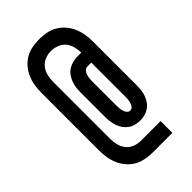

<svg xmlns="http://www.w3.org/2000/svg" viewBox="-251 -841 1003 1003"><g transform="rotate(-45 250.0 -340.0)"><path d="M396 79H250Q223 79 196.5 73.5Q170 68 147 55Q124 42 106.5 21Q89 0 78.5 -24.5Q68 -49 64 -75.5Q60 -102 60 -129V-551Q60 -578 64 -604.5Q68 -631 78.5 -655.5Q89 -680 106.5 -701Q124 -722 147 -735.5Q170 -749 196.5 -754Q223 -759 250 -759Q277 -759 303 -754Q329 -749 352 -735.5Q375 -722 392.5 -701.5Q410 -681 420.5 -657Q431 -633 435.5 -606.5Q440 -580 440 -554V-229Q440 -211 438 -193.5Q436 -176 430 -159.5Q424 -143 414 -128.5Q404 -114 389.5 -104Q375 -94 358 -89.5Q341 -85 323 -85Q306 -85 288.5 -89.5Q271 -94 257 -104Q243 -114 232.5 -128.5Q222 -143 216.5 -159.5Q211 -176 208.5 -193.5Q206 -211 206 -229V-410Q206 -428 208.5 -446Q211 -464 217.5 -480.5Q224 -497 234.5 -511.5Q245 -526 260 -535.5Q275 -545 292.5 -549.5Q310 -554 328 -554H356Q356 -576 350 -598.5Q344 -621 330 -638Q316 -655 294 -663.5Q272 -672 250 -672Q227 -672 205.5 -663.5Q184 -655 169.5 -637Q155 -619 149.5 -596.5Q144 -574 144 -551V-129Q144 -106 149.5 -83.5Q155 -61 169.5 -43Q184 -25 205.5 -16.5Q227 -8 250 -8H396ZM323 -159Q334 -159 341 -167.5Q348 -176 351 -186.5Q354 -197 355 -207.5Q356 -218 356 -229V-480H328Q317 -480 308.5 -472Q300 -464 296.5 -453.5Q293 -443 291.5 -432Q290 -421 290 -410V-229Q290 -218 291 -207.5Q292 -197 295 -186.5Q298 -176 305 -167.5Q312 -159 323 -159Z"/></g></svg>

Font: Iosevka Semibold
Style: Regular
Weight: 600
Monospace: yes
Designer: Belleve Invis
Foundry: Belleve Invis
Version: Version 33.2.3; ttfautohint (v1.8.4)